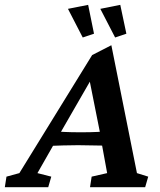

<svg xmlns="http://www.w3.org/2000/svg" viewBox="-65 -779 667 799"><path d="M-44.9 0 -38.1 -43.9 15.6 -58.6 318.4 -549.8 398.4 -590.8 504.9 -58.6 551.8 -43.9 539.1 0H309.6L316.4 -43.9L380.9 -58.6L356.4 -192.4L351.6 -224.6L302.7 -469.7L327.1 -470.7L186.5 -226.6L169.9 -197.3L90.8 -58.6L148.4 -43.9L135.7 0ZM143.6 -171.9 156.2 -232.4Q174.8 -231.4 202.1 -230Q229.5 -228.5 271.5 -228.5Q312.5 -228.5 340.8 -230Q369.1 -231.4 386.7 -232.4L375 -172.9Q350.6 -172.9 322.3 -173.8Q293.9 -174.8 259.8 -174.8Q225.6 -174.8 197.8 -173.8Q169.9 -172.9 143.6 -171.9ZM414.1 -623 352.5 -742.2 435.5 -758.8 460.9 -638.7ZM279.3 -623 217.8 -742.2 301.8 -758.8 326.2 -638.7Z"/></svg>

Font: Crimson Pro SemiBold
Style: Italic
Weight: 600
Italic angle: -12°
Designer: Jacques Le Bailly
Foundry: Baron von Fonthausen
Version: Version 1.003